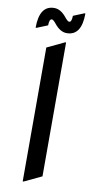

<svg xmlns="http://www.w3.org/2000/svg" viewBox="-101 -957 495 1007"><g transform="rotate(10 146.5 -453.0)"><path d="M97.7 9.8V-703.1L190.4 -747.1H195.3V-34.2L102.5 9.8ZM268.6 -914.6Q268.6 -795.9 189.5 -795.9Q154.8 -795.9 124 -834.5Q109.4 -853 101.1 -853.5Q87.4 -853.5 86.9 -819.3L29.3 -795.9H24.4Q24.4 -914.6 103.5 -914.6Q138.2 -914.6 168.9 -876Q183.6 -857.4 191.9 -856.9Q205.6 -856.9 206.1 -891.1L263.7 -914.6Z"/></g></svg>

Font: Nova Square
Style: Book
Weight: 400
Designer: Wojciech Kalinowski "wmk69" (wmk69@o2.pl)
Foundry: Wojciech Kalinowski "wmk69" (wmk69@o2.pl)
Version: Version 3.1.0; 2021-05-23